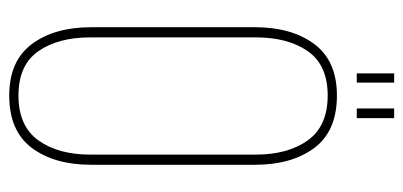

<svg xmlns="http://www.w3.org/2000/svg" viewBox="-249 -620 874 416"><g transform="rotate(90 188.0 -412.0)"><path d="M139 -829H159V-748H139ZM215 -829H236V-748H215ZM187 -705Q264 -705 300.5 -656Q337 -607 337 -528V-172Q337 -93 300.5 -44Q264 5 187 5Q112 5 75.5 -44Q39 -93 39 -172V-528Q39 -607 75.5 -656Q112 -705 187 -705ZM61 -529V-171Q61 -101 91 -58Q121 -15 187 -15Q253 -15 284 -58Q315 -101 315 -171V-529Q315 -599 284 -642Q253 -685 187 -685Q121 -685 91 -642Q61 -599 61 -529Z"/></g></svg>

Font: Bebas Neue Light
Style: Regular
Weight: 300
Designer: Ryoichi Tsunekawa
Foundry: Ryoichi Tsunekawa
Version: Version 1.003;PS 001.003;hotconv 1.0.70;makeotf.lib2.5.58329